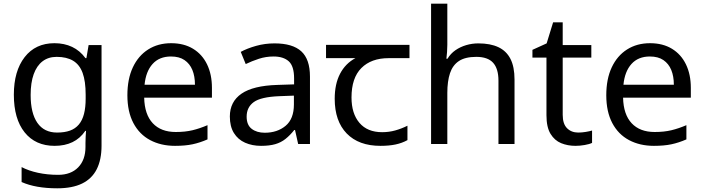

<svg xmlns="http://www.w3.org/2000/svg" viewBox="-20 -780 3813 1040"><path d="M275 -546Q328 -546 370.5 -526Q413 -506 443 -465H448L460 -536H530V9Q530 85 504 136.5Q478 188 425 214Q372 240 290 240Q232 240 183.5 231.5Q135 223 97 206V125Q135 145 186 156Q237 167 295 167Q364 167 403.5 126.5Q443 86 443 16V-5Q443 -17 444 -39.5Q445 -62 446 -71H442Q414 -30 372.5 -10Q331 10 276 10Q172 10 113.5 -63Q55 -136 55 -267Q55 -395 113.5 -470.5Q172 -546 275 -546ZM287 -472Q242 -472 210.5 -448Q179 -424 162.5 -378Q146 -332 146 -266Q146 -167 182.5 -114.5Q219 -62 289 -62Q330 -62 359 -72.5Q388 -83 407 -105.5Q426 -128 435 -163Q444 -198 444 -246V-267Q444 -340 427.5 -385Q411 -430 376 -451Q341 -472 287 -472Z M907 -546Q976 -546 1025.5 -516Q1075 -486 1101.5 -431.5Q1128 -377 1128 -304V-251H761Q763 -160 807.5 -112.5Q852 -65 932 -65Q983 -65 1022.5 -74.5Q1062 -84 1104 -102V-25Q1063 -7 1023 1.5Q983 10 928 10Q852 10 793.5 -21Q735 -52 702.5 -113.5Q670 -175 670 -264Q670 -352 699.5 -415Q729 -478 782.5 -512Q836 -546 907 -546ZM906 -474Q843 -474 806.5 -433.5Q770 -393 763 -321H1036Q1036 -367 1022 -401Q1008 -435 979.5 -454.5Q951 -474 906 -474Z M1467 -545Q1565 -545 1612 -502Q1659 -459 1659 -365V0H1595L1578 -76H1574Q1551 -47 1526.5 -27.5Q1502 -8 1470.5 1Q1439 10 1394 10Q1346 10 1307.5 -7Q1269 -24 1247 -59.5Q1225 -95 1225 -149Q1225 -229 1288 -272.5Q1351 -316 1482 -320L1573 -323V-355Q1573 -422 1544 -448Q1515 -474 1462 -474Q1420 -474 1382 -461.5Q1344 -449 1311 -433L1284 -499Q1319 -518 1367 -531.5Q1415 -545 1467 -545ZM1493 -259Q1393 -255 1354.5 -227Q1316 -199 1316 -148Q1316 -103 1343.5 -82Q1371 -61 1414 -61Q1482 -61 1527 -98.5Q1572 -136 1572 -214V-262Z M2041 10Q1923 10 1858 -57Q1793 -124 1793 -245Q1793 -325 1822 -380.5Q1851 -436 1905 -465H1746V-537H2198V-465H2085Q1991 -465 1937.5 -411.5Q1884 -358 1884 -252Q1884 -165 1927 -114.5Q1970 -64 2050 -64Q2087 -64 2121 -73.5Q2155 -83 2187 -99V-21Q2158 -5 2123 2.5Q2088 10 2041 10Z M2403 -537Q2403 -518 2401.5 -498Q2400 -478 2398 -462H2404Q2421 -490 2447 -508Q2473 -526 2505 -535.5Q2537 -545 2571 -545Q2636 -545 2679.5 -524.5Q2723 -504 2745 -461Q2767 -418 2767 -349V0H2680V-343Q2680 -408 2651 -440Q2622 -472 2560 -472Q2500 -472 2466 -449.5Q2432 -427 2417.5 -383.5Q2403 -340 2403 -277V0H2315V-760H2403Z M3112 -62Q3132 -62 3153 -65.5Q3174 -69 3187 -73V-6Q3173 1 3147 5.5Q3121 10 3097 10Q3055 10 3019.5 -4.5Q2984 -19 2962 -55Q2940 -91 2940 -156V-468H2864V-510L2941 -545L2976 -659H3028V-536H3183V-468H3028V-158Q3028 -109 3051.5 -85.5Q3075 -62 3112 -62Z M3501 -546Q3570 -546 3619.5 -516Q3669 -486 3695.5 -431.5Q3722 -377 3722 -304V-251H3355Q3357 -160 3401.5 -112.5Q3446 -65 3526 -65Q3577 -65 3616.5 -74.5Q3656 -84 3698 -102V-25Q3657 -7 3617 1.5Q3577 10 3522 10Q3446 10 3387.5 -21Q3329 -52 3296.5 -113.5Q3264 -175 3264 -264Q3264 -352 3293.5 -415Q3323 -478 3376.5 -512Q3430 -546 3501 -546ZM3500 -474Q3437 -474 3400.5 -433.5Q3364 -393 3357 -321H3630Q3630 -367 3616 -401Q3602 -435 3573.5 -454.5Q3545 -474 3500 -474Z"/></svg>

Font: uoriya25
Style: Book
Weight: 400
Designer: Jelle Bosma - Monotype Design Team
Foundry: Monotype Imaging Inc.
Version: Version 2.003